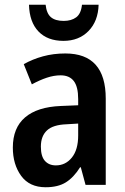

<svg xmlns="http://www.w3.org/2000/svg" viewBox="-20 -778 527 808"><path d="M255 -553Q425 -553 425 -363V0H340L320 -74H317Q290 -31 257 -10.5Q224 10 172 10Q104 10 69 -38Q34 -86 34 -157Q34 -240 85.5 -284Q137 -328 236 -332L309 -335V-361Q309 -413 290.5 -437Q272 -461 235 -461Q207 -461 177 -451Q147 -441 114 -423L80 -508Q117 -529 161 -541Q205 -553 255 -553ZM260 -255Q203 -253 177.5 -229Q152 -205 152 -161Q152 -120 169 -101Q186 -82 215 -82Q256 -82 282.5 -115Q309 -148 309 -208V-258ZM395 -758Q393 -689 352.5 -647.5Q312 -606 247 -606Q180 -606 142 -645.5Q104 -685 102 -758H172Q176 -721 194.5 -705.5Q213 -690 248 -690Q280 -690 300.5 -705Q321 -720 325 -758Z"/></svg>

Font: Noto Sans Hebrew Condensed SemiBold
Style: Regular
Weight: 600
Width: 3
Designer: Monotype Design Team
Foundry: Monotype Imaging Inc.
Version: Version 2.004; ttfautohint (v1.8.4.7-5d5b)